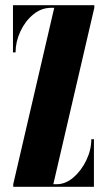

<svg xmlns="http://www.w3.org/2000/svg" viewBox="-20 -720 413 740"><path d="M31 0V-10L189 -690H178Q139 -690 107.8 -664Q76.5 -638 58.2 -598.2Q40 -558.5 40 -518H30V-700H343.5V-690L185.5 -10H198Q233 -10 263.5 -36.5Q294 -63 313 -103Q332 -143 332 -183.5H342V0Z"/></svg>

Font: Imbue 100pt Black
Style: Regular
Weight: 900
Designer: Tyler Finck
Foundry: Etcetera Type Company
Version: Version 1.102; ttfautohint (v1.8.3)